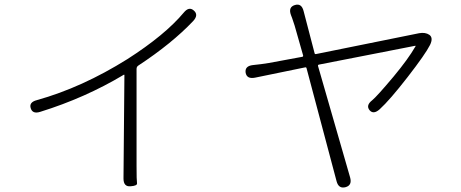

<svg xmlns="http://www.w3.org/2000/svg" viewBox="-20 -793 2010 838"><path d="M550 20Q519 23 519 -14L523 -464Q523 -469 519 -466Q352 -366 156 -305Q122 -294 114 -321Q106 -347 141 -356Q338 -411 536 -535Q700 -640 782 -738Q805 -766 826 -747Q848 -728 823 -701Q730 -603 584 -507Q576 -502 576 -492V-69Q576 -5 578 6.5Q580 18 550 20Z M1488 24Q1458 32 1449 -2L1318 -495Q1317 -500 1312 -499L1093 -454Q1057 -447 1052 -476Q1048 -505 1084 -509L1119 -513Q1136 -515 1153 -518L1299 -545Q1304 -546 1303 -551L1266 -681Q1261 -698 1255 -714L1250 -727Q1237 -762 1267 -771Q1296 -780 1305 -745L1353 -561Q1354 -556 1359 -557L1809 -648Q1836 -653 1854 -641Q1872 -628 1857 -597Q1837 -557 1759 -456.5Q1681 -356 1637 -316Q1610 -292 1593 -312Q1576 -333 1604 -355Q1625 -372 1698 -459Q1762 -536 1793 -590Q1796 -594 1791 -593L1372 -511Q1367 -510 1368 -505L1508 -19Q1518 16 1488 24Z"/></svg>

Font: Resource Han Rounded KR Light
Style: Regular
Weight: 300
Designer: Cyano Hao (round all glyphs); Ryoko NISHIZUKA 西塚涼子 (kana, bopomofo & ideographs); Paul D. Hunt (Latin, Greek & Cyrillic)
Foundry: Cyano Hao
Version: 0.990